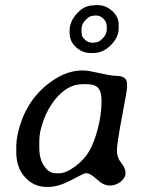

<svg xmlns="http://www.w3.org/2000/svg" viewBox="-20 -755 561 749"><path d="M396.5 -641.1V-652.8Q396.5 -668.9 383.8 -681.6Q371.1 -694.3 356.9 -694.3H347.2L337.4 -692.4Q329.1 -692.4 313.5 -676.8Q297.9 -661.1 297.9 -640.1V-631.8L298.3 -629.9V-626.5Q299.3 -623.5 299.3 -617.9Q299.3 -612.3 311.3 -600.3Q323.2 -588.4 340.8 -588.4H344.2L356.9 -590.3Q365.7 -590.3 381.1 -605.7Q396.5 -621.1 396.5 -641.1ZM133.3 -206.1V-176.8Q133.3 -135.7 152.1 -107.4Q170.9 -79.1 197.8 -79.1H210.9Q236.8 -79.1 272.2 -105Q307.6 -130.9 327.4 -164.6Q347.2 -198.2 361.6 -253.2Q376 -308.1 376 -358.4V-362.8Q376 -396.5 363.3 -411.6Q350.6 -426.8 314 -426.8H304.7L299.8 -426.3Q243.2 -426.3 195.3 -367.2Q167 -332.5 150.1 -286.6Q133.3 -240.7 133.3 -206.1ZM344.7 -548.3H332Q301.8 -548.3 276.6 -570.8Q251.5 -593.3 251.5 -627V-636.2Q251.5 -670.4 279.8 -702.1Q308.1 -733.9 343.8 -733.9L350.1 -734.9H362.3Q392.1 -734.9 417.5 -712.4Q442.9 -689.9 442.9 -659.2V-643.6Q442.9 -609.4 412.4 -578.9Q381.8 -548.3 344.7 -548.3ZM43.5 -162.1V-181.2Q43.5 -227.1 63.7 -283Q84 -338.9 119.4 -381.3Q154.8 -423.8 203.4 -451.9Q252 -480 300.3 -480H309.1Q322.8 -480 369.4 -469.5Q416 -459 435.1 -459Q475.6 -459 475.6 -426.8V-413.1Q475.6 -403.3 455.8 -298.8Q436 -194.3 436 -167.5Q436 -140.6 452.9 -119.6Q469.7 -98.6 469.7 -80.1Q469.7 -61.5 450.9 -46.4Q432.1 -31.2 408 -31.2Q383.8 -31.2 357.9 -55.4Q332 -79.6 314.5 -79.6Q309.1 -79.6 258.5 -52.7Q208 -25.9 169.9 -25.9H161.6Q112.3 -25.9 77.9 -63.2Q43.5 -100.6 43.5 -162.1Z"/></svg>

Font: Averia Libre
Style: Italic
Weight: 400
Italic angle: -7.90001°
Version: Version 1.002